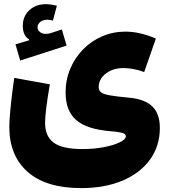

<svg xmlns="http://www.w3.org/2000/svg" viewBox="-20 -708 834 946"><path d="M260.3 -680.2 240.7 -606.4Q233.9 -608.4 227.1 -609.6Q220.2 -610.8 213.4 -610.8Q192.9 -610.8 179 -600.3Q165 -589.8 165 -573.7Q165 -560.1 176.5 -550.5Q188 -541 204.6 -541Q218.3 -541 230 -544.9L284.7 -563L308.1 -483.4L79.6 -409.7L56.2 -489.7L123 -509.3V-514.2Q92.3 -532.7 92.3 -581.1Q92.3 -627.4 124.3 -657.5Q156.2 -687.5 207 -687.5Q218.3 -687.5 231.4 -685.5Q244.6 -683.6 260.3 -680.2ZM748 -518.1 690.4 -353Q637.2 -372.6 588.4 -372.6Q536.6 -372.6 501.5 -345.7Q466.3 -318.8 466.3 -278.8Q466.3 -262.7 477.5 -253.4Q488.8 -244.1 521.2 -238.3Q553.7 -232.4 617.2 -226.6Q694.3 -219.2 731 -183.1Q767.6 -147 767.6 -77.6Q767.6 11.2 719.2 78.1Q670.9 145 583.7 181.9Q496.6 218.8 379.4 218.8Q207.5 218.8 116.7 139.2Q25.9 59.6 25.9 -83Q25.9 -106.4 29.3 -147.2Q32.7 -188 38.3 -235.1Q43.9 -282.2 50.3 -324.2L225.6 -292.5Q202.1 -156.7 202.1 -102.1Q202.1 -37.1 244.1 -5.4Q286.1 26.4 386.2 26.4Q442.9 26.4 491.5 17.1Q540 7.8 570.1 -6.8Q600.1 -21.5 600.1 -36.6Q600.1 -49.3 579.1 -54.2Q558.1 -59.1 524.9 -61.5Q408.7 -70.8 356 -116Q303.2 -161.1 303.2 -252.4Q303.2 -314.9 326.2 -369.4Q349.1 -423.8 389.4 -464.8Q429.7 -505.9 483.4 -529.1Q537.1 -552.2 598.6 -552.2Q667.5 -552.2 748 -518.1Z"/></svg>

Font: Estedad-FD Black
Style: Regular
Weight: 900
Designer: Amin Abedi
Version: Version 7.3